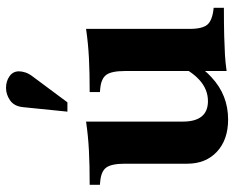

<svg xmlns="http://www.w3.org/2000/svg" viewBox="-90 -674 778 638"><g transform="rotate(-90 299.0 -355.0)"><path d="M221 14Q154 14 114 -23Q74 -60 74 -122V-329Q74 -373 61.5 -390.5Q49 -408 15 -411L4 -412V-446Q69 -446 117.5 -448.5Q166 -451 214 -458V-136Q214 -95 231 -74Q248 -53 282 -53Q321 -53 352.5 -81.5Q384 -110 407 -165H433Q424 -128 405.5 -96Q387 -64 361 -41Q302 14 221 14ZM382 9V-329Q382 -373 369.5 -390.5Q357 -408 323 -411L312 -412V-446Q377 -446 425.5 -448.5Q474 -451 522 -458V-114Q522 -71 536.5 -54.5Q551 -38 592 -34V0Q535 0 498.5 1Q462 2 436 3.5Q410 5 382 9ZM247 -520 262 -668Q265 -697 284.5 -710.5Q304 -724 326 -724Q348 -724 364.5 -712.5Q381 -701 381 -681Q381 -671 377 -659Q373 -647 362 -633L278 -520Z"/></g></svg>

Font: Baskervville SC
Style: Regular
Weight: 400
Designer: Alexis Faudot, Rémi Forte, Morgane Pierson, Rafael Ribas, Tanguy Vanlaeys, Rosalie Wagner, Thomas Huot-Marchand
Foundry: ANRT
Version: Version 1.100